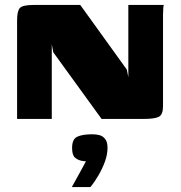

<svg xmlns="http://www.w3.org/2000/svg" viewBox="-20 -480 730 775"><path d="M49 0V-398Q49 -436 60.5 -448Q72 -460 116 -460H304L492 -199L498 -168V-460H641Q640 -458 639 -446Q638 -434 638 -419.5Q638 -405 638 -394V-52Q638 -17 621 -8.5Q604 0 561 0H390L195 -269L189 -301V0ZM270 275Q282 253 291 237Q300 221 308 206Q316 191 327 171Q323 171 318.5 170.5Q314 170 309 169Q294 166 282.5 156Q271 146 271 117Q271 81 292.5 71.5Q314 62 352 62Q368 62 381.5 65.5Q395 69 404.5 81Q414 93 414 117Q414 143 404 171Q394 199 378.5 226Q363 253 345 275Z"/></svg>

Font: Genos Thin ExtraBold
Style: Regular
Weight: 800
Version: Version 1.010